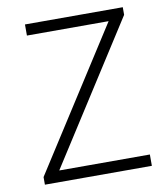

<svg xmlns="http://www.w3.org/2000/svg" viewBox="-82 -798 761 868"><g transform="rotate(-10 298.5 -364.5)"><path d="M54 0H545V-52H129L540 -694V-729H91V-678H466L54 -35Z"/></g></svg>

Font: Noto Sans CJK KR Light
Style: Regular
Weight: 300
Designer: Ryoko NISHIZUKA (kana & ideographs); Paul D. Hunt (Latin, Greek & Cyrillic); Wenlong ZHANG (bopomofo); Sandoll Communica
Foundry: Adobe Systems Incorporated
Version: Version 1.004;PS 1.004;hotconv 1.0.82;makeotf.lib2.5.63406